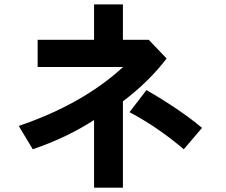

<svg xmlns="http://www.w3.org/2000/svg" viewBox="-20 -825 1040 884"><path d="M66.4 -245.1Q361.3 -345.7 546.9 -516.6H153.3V-641.6H413.1V-804.7H545.9V-641.6H665L747.1 -555.7Q665 -448.2 545.9 -358.4V39.1H413.1V-272.5Q290 -192.4 130.9 -137.7ZM576.2 -308.6 654.3 -410.2Q805.7 -323.2 910.2 -236.3L826.2 -137.7Q707 -239.3 576.2 -308.6Z"/></svg>

Font: Gothic A1 ExtraBold
Style: Regular
Weight: 800
Designer: HanYang I&C Co.,Ltd.
Foundry: HanYang I&C Co.,Ltd.
Version: Version 2.50